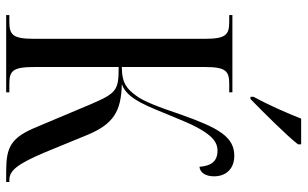

<svg xmlns="http://www.w3.org/2000/svg" viewBox="-202 -768 971 606"><g transform="rotate(90 283.0 -465.5)"><path d="M286 -781V-771H293C337 -814 409 -886 436 -921V-931H355C337 -886 314 -832 286 -781ZM28 0H272V-10H246C204 -10 192 -20 192 -90V-355C264 -355 274 -350 309 -268L381 -97C415 -14 445 0 522 0H555V-10H548C518 -10 497 -38 461 -123L406 -257C372 -338 333 -363 246 -365C296 -382 318 -454 351 -532C394 -640 422 -667 456 -667C489 -667 504 -648 507 -610C526 -612 537 -630 537 -656C537 -692 515 -720 472 -720C412 -720 384 -669 343 -554C318 -480 300 -433 283 -411C262 -382 244 -365 192 -365V-627C192 -694 205 -704 246 -704H272V-714H28V-704H49C90 -704 103 -694 103 -627V-88C103 -20 90 -10 49 -10H28Z"/></g></svg>

Font: Noto Serif Display ExtraCondensed
Style: Regular
Weight: 400
Width: 2
Designer: Monotype Design Team
Foundry: Monotype Imaging Inc.
Version: Version 2.009